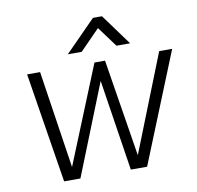

<svg xmlns="http://www.w3.org/2000/svg" viewBox="-78 -779 881 859"><g transform="rotate(-10 362.0 -349.0)"><path d="M399 -698H440L543 -557H481L413 -649L323 -557H260ZM145 0 65 -500H124L191 -57L371 -500H419L490 -58L665 -500H724L522 0H448L384 -414L219 0Z"/></g></svg>

Font: Haskoy Light
Style: Italic
Weight: 300
Designer: Ertekin Erdin
Foundry: Ertekin Erdin
Version: Version 2.000; ttfautohint (v1.8.4.7-5d5b)